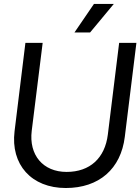

<svg xmlns="http://www.w3.org/2000/svg" viewBox="-20 -946 715 978"><path d="M314.9 11.7C484.9 11.7 595.7 -85.9 615.7 -249L674.8 -727.5H586.9L529.3 -260.7C514.6 -141.1 438.5 -70.3 319.3 -70.3C198.7 -70.3 126.5 -156.7 141.6 -279.8L197.3 -727.5H109.4L54.2 -277.8C33.2 -107.4 140.6 11.7 314.9 11.7ZM359.4 -780.8H439L559.6 -925.8H458.5Z"/></svg>

Font: Guggenheim Sans Display
Style: Italic
Weight: 400
Italic angle: -7°
Designer: Modified by Tom Baber under direction of Pentagram Design 2023
Foundry: rsms
Version: Version 1.001;Glyphs 3.1.2 (3151)